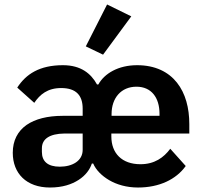

<svg xmlns="http://www.w3.org/2000/svg" viewBox="-20 -825 904 857"><path d="M440 -581 363 -618 458 -805 566 -752ZM267 -229C203 -228 167 -206 167 -163V-147C167 -104 194 -81 247 -81C303 -81 349 -107 349 -156V-229ZM692 -308V-317C692 -389 656 -438 589 -438C521 -438 478 -388 478 -316V-308ZM607 -92C670 -92 711 -122 740 -161L809 -84C766 -24 691 12 596 12C545 12 501 -1 467 -21C433 -41 408 -67 396 -95H390C381 -68 362 -42 331 -22C300 -2 259 12 203 12C98 12 37 -51 37 -143C37 -198 59 -239 98 -267C137 -294 192 -308 260 -308H349V-340C349 -399 320 -432 253 -432C192 -432 158 -403 133 -366L57 -434C96 -494 156 -534 261 -534C341 -534 386 -497 413 -448H419C446 -497 508 -534 592 -534C673 -534 732 -504 770 -456C808 -408 825 -343 825 -271V-229H477V-216C477 -141 524 -92 607 -92Z"/></svg>

Font: Plexus Sans SemiBold
Style: Regular
Weight: 600
Version: Version 2.001;PS 002.001;hotconv 1.0.70;makeotf.lib2.5.58329